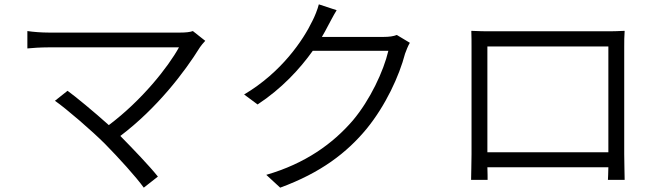

<svg xmlns="http://www.w3.org/2000/svg" viewBox="-20 -823 3040 884"><path d="M925 -635 868 -680C855 -675 834 -673 809 -673H205C170 -673 133 -676 106 -680V-600C125 -602 166 -605 205 -605H804C754 -514 633 -361 481 -247C412 -309 327 -379 291 -405L233 -359C286 -322 403 -221 463 -161C527 -96 606 -9 642 41L707 -10C667 -60 594 -136 534 -197C703 -325 829 -490 901 -606C907 -614 915 -625 925 -635Z M1530 -776 1448 -803C1442 -779 1428 -745 1419 -728C1376 -638 1276 -490 1104 -388L1166 -342C1277 -415 1360 -505 1420 -589H1768C1746 -495 1684 -363 1605 -269C1513 -162 1386 -70 1206 -18L1270 41C1458 -28 1577 -120 1668 -230C1756 -338 1818 -473 1845 -576C1850 -590 1859 -613 1867 -626L1807 -662C1792 -656 1772 -653 1745 -653H1462C1472 -670 1481 -686 1489 -702C1499 -720 1515 -752 1530 -776Z M2150 -681C2151 -657 2151 -628 2151 -607V-113C2151 -80 2149 -10 2149 5H2225C2225 -4 2225 -28 2224 -53H2781C2780 -27 2780 -3 2779 5H2856C2856 -8 2854 -82 2854 -113V-607C2854 -630 2854 -657 2856 -681C2827 -679 2791 -679 2770 -679H2236C2213 -679 2189 -679 2150 -681ZM2224 -609H2781V-122H2224Z"/></svg>

Font: Source Han Sans JP Normal
Style: Regular
Weight: 350
Designer: Ryoko NISHIZUKA 西塚涼子 (kana, bopomofo & ideographs); Paul D. Hunt (Latin, Greek & Cyrillic); Sandoll Communications 산돌커뮤니
Foundry: Adobe
Version: Version 2.002;hotconv 1.0.116;makeotfexe 2.5.65601